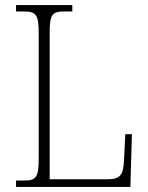

<svg xmlns="http://www.w3.org/2000/svg" viewBox="-20 -734 583 754"><path d="M43 0H492L498 -207H472L467 -104C464 -50 455 -30 402 -30H175V-606C175 -679 186 -689 234 -689H264V-714H43V-689H72C120 -689 132 -679 132 -605V-109C132 -35 120 -25 73 -25H43Z"/></svg>

Font: Noto Serif Devanagari SemiCondensed ExtraLight
Style: Regular
Weight: 200
Width: 4
Designer: Universal Thirst, Indian Type Foundry and the Monotype Design Team
Foundry: Monotype Imaging Inc.
Version: Version 2.004